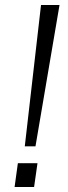

<svg xmlns="http://www.w3.org/2000/svg" viewBox="-20 -743 270 763"><path d="M78.5 -161.5 143 -723H216.5L121 -161.5ZM38 0 51 -94.5H129L115.5 0Z"/></svg>

Font: Public Sans Thin ExtraLight
Style: Italic
Weight: 250
Italic angle: -8°
Version: Version 2.001